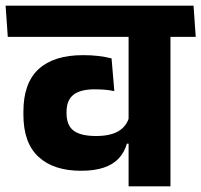

<svg xmlns="http://www.w3.org/2000/svg" viewBox="-43 -661 714 681"><path d="M561.6 -568H413.1V0H561.6ZM382.1 -530.3H651.2L643.5 -640.8H374.4ZM-15.4 -530.3H601.1L593.2 -640.8H-23.1ZM40 -254.4Q40 -154.1 93.6 -104.7Q147.2 -55.3 244.2 -55.3Q292.5 -55.3 325.4 -66.6Q358.4 -77.8 378.4 -99.4Q398.3 -121 407.1 -151.5H422.8L415.5 -247.6Q406.9 -213.9 378.1 -196.3Q349.2 -178.6 297.7 -178.6Q243.3 -178.6 218.2 -197.5Q193 -216.5 193 -259.3V-264Q193 -305.5 217.5 -324.9Q242 -344.2 292.7 -344.2Q312.3 -344.2 329.6 -342.7Q346.9 -341.2 362.5 -337.7L352.7 -453.9Q330.3 -459.6 305.6 -462.5Q280.8 -465.4 251.7 -465.4Q147.6 -465.4 93.8 -415.8Q40 -366.1 40 -265.1Z"/></svg>

Font: Anek Devanagari Medium
Style: Regular
Weight: 500
Designer: Kailash Malviya (Devanagari) & Yesha Goshar (Latin)
Foundry: Ek Type
Version: Version 1.003